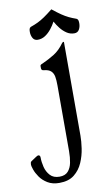

<svg xmlns="http://www.w3.org/2000/svg" viewBox="-189 -676 525 910"><g transform="rotate(-10 74.0 -220.5)"><path d="M158 -15Q158 11 153 45.5Q148 80 134 112.5Q120 145 93 166.5Q66 188 21 188Q-12 188 -35 174Q-58 160 -71.5 140.5Q-85 121 -91 103.5Q-97 86 -97 80Q-97 75 -96 70Q-95 65 -89 62L-68 48Q-59 42 -56 42Q-46 42 -46 54Q-46 76 -40 100Q-34 124 -18 141.5Q-2 159 27 159Q54 159 68 143.5Q82 128 87 103Q92 78 92 48V-269Q92 -294 89 -311Q86 -328 75 -338.5Q64 -349 40 -351Q29 -352 29 -363V-373Q29 -378 33 -380Q37 -382 42 -384Q71 -397 98.5 -414Q126 -431 148 -462Q152 -467 155 -467H156Q158 -467 158 -466ZM126 -570Q117 -553 104 -536.5Q91 -520 74.5 -509Q58 -498 38 -498Q22 -498 14.5 -511Q7 -524 7 -541Q7 -549 8.5 -555Q10 -561 16 -564Q36 -571 51.5 -578.5Q67 -586 84 -597.5Q101 -609 126 -629Q151 -609 168 -597.5Q185 -586 200.5 -578.5Q216 -571 236 -564Q242 -561 243.5 -555Q245 -549 245 -541Q245 -524 237.5 -511Q230 -498 214 -498Q194 -498 177.5 -509Q161 -520 148 -536.5Q135 -553 126 -570Z"/></g></svg>

Font: Young Serif Light
Style: Regular
Weight: 300
Designer: Bastien Sozeau
Foundry: NBR — Bastien Sozeau
Version: Version 5.001